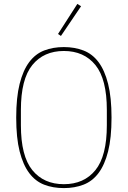

<svg xmlns="http://www.w3.org/2000/svg" viewBox="-20 -951 654 983"><path d="M307 12Q251 12 206 -5.5Q161 -23 129.5 -65Q98 -107 80.5 -176Q63 -245 63 -349Q63 -452 80.5 -521.5Q98 -591 129.5 -633Q161 -675 206 -692.5Q251 -710 307 -710Q362 -710 407.5 -692.5Q453 -675 484.5 -633Q516 -591 533.5 -521.5Q551 -452 551 -349Q551 -245 533.5 -176Q516 -107 484.5 -65Q453 -23 407.5 -5.5Q362 12 307 12ZM307 -8Q410 -8 468.5 -80Q527 -152 527 -310V-388Q527 -546 468.5 -618Q410 -690 307 -690Q204 -690 145.5 -618Q87 -546 87 -388V-310Q87 -152 145.5 -80Q204 -8 307 -8ZM292 -767 277 -777 376 -931 395 -919Z"/></svg>

Font: IBM Plex Sans Cond Thin
Style: Regular
Weight: 100
Width: 3
Designer: Mike Abbink, Paul van der Laan, Pieter van Rosmalen
Foundry: Bold Monday
Version: Version 1.3